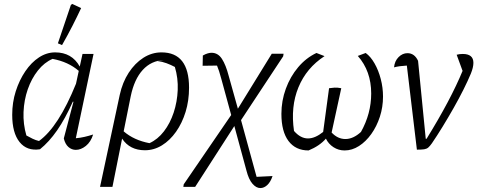

<svg xmlns="http://www.w3.org/2000/svg" viewBox="-20 -755 2424 975"><path d="M183 3Q117 13 79.5 -33.5Q42 -80 42 -172Q42 -235 60 -291.5Q78 -348 108.5 -393Q139 -438 178 -463.5Q217 -489 260 -489Q345 -489 385 -417L399 -481H455L365 -53Q388 -55 409.5 -60Q431 -65 453 -72Q441 -34 416 -14Q391 6 365 6Q344 6 327.5 -8.5Q311 -23 304 -52L353 -238L350 -239Q311 -152 270 -93Q229 -34 183 3ZM114 -67Q130 -58 145.5 -50.5Q161 -43 178 -39Q277 -110 366 -330L380 -395Q327 -441 247 -456Q205 -438 172.5 -397Q140 -356 121 -301.5Q102 -247 99.5 -186Q97 -125 114 -67ZM295 -526 274 -535 340 -730 347 -735 392 -714Q372 -671 348 -624Q324 -577 295 -526Z M488 194 588 -273Q602 -337 633.5 -385.5Q665 -434 708 -461.5Q751 -489 800 -489Q940 -489 940 -310Q940 -244 922.5 -187Q905 -130 874 -86Q843 -42 802.5 -17Q762 8 716 8Q639 8 600 -51L551 194ZM644 -267 608 -88Q660 -43 739 -28Q781 -47 812.5 -88Q844 -129 862 -183.5Q880 -238 882.5 -298Q885 -358 868 -415Q847 -426 825.5 -434Q804 -442 780 -445L812 -450Q748 -447 705 -400Q662 -353 644 -267Z M911 194 913 181 1154 -171 1104 -354Q1092 -399 1082 -422L1009 -421L1010 -473Q1024 -481 1035 -484Q1046 -487 1054 -487Q1087 -487 1107 -456Q1127 -425 1141 -371L1188 -203L1360 -482H1420L1418 -469L1204 -145L1283 143L1364 139Q1354 169 1337.5 184.5Q1321 200 1302 200Q1281 200 1262 178Q1243 156 1232 113L1170 -115L971 194Z M1547 9Q1481 9 1445 -39Q1409 -87 1409 -177Q1409 -243 1431.5 -304.5Q1454 -366 1494 -413.5Q1534 -461 1587 -486L1628 -470Q1536 -410 1495.5 -311.5Q1455 -213 1473 -90Q1506 -52 1544 -52Q1580 -52 1621 -85L1651 -307Q1665 -309 1679 -310Q1693 -311 1713 -307L1664 -82Q1695 -49 1734 -49Q1774 -49 1813 -85Q1865 -178 1865 -280Q1865 -394 1797 -471L1837 -486Q1862 -468 1882 -433Q1902 -398 1913.5 -354Q1925 -310 1925 -265Q1925 -211 1909 -162Q1893 -113 1865.5 -74.5Q1838 -36 1803 -13.5Q1768 9 1730 9Q1699 9 1673.5 -7.5Q1648 -24 1635 -51Q1603 -14 1547 9Z M2146 -50Q2269 -249 2329 -395L2299 -477Q2313 -481 2330 -481Q2384 -481 2384 -436Q2384 -413 2371 -381Q2356 -345 2333.5 -300Q2311 -255 2283.5 -206.5Q2256 -158 2227.5 -111.5Q2199 -65 2173 -27Q2163 -13 2155 -6Q2147 1 2134.5 3Q2122 5 2097 5L2046 -422Q2007 -420 1981 -413Q1984 -445 2004 -465Q2024 -485 2049 -485Q2085 -485 2103 -446L2142 -50Z"/></svg>

Font: Piazzolla Light
Style: Italic
Weight: 300
Italic angle: -11.3°
Designer: Juan Pablo del Peral
Foundry: Huerta Tipografica
Version: Version 1.330